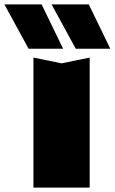

<svg xmlns="http://www.w3.org/2000/svg" viewBox="-103 -847 518 867"><path d="M298 -827 395 -627H239L130 -827ZM85 -827 182 -627H26L-83 -827ZM48 -587 175 -561 302 -587V0H48Z"/></svg>

Font: Bounded
Style: Regular
Weight: 900
Designer: Vlad Churkin
Version: Version 1.0